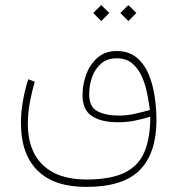

<svg xmlns="http://www.w3.org/2000/svg" viewBox="-20 -525 703 761"><path d="M488.8 -504.9 520.5 -473.6 488.8 -441.4 457 -473.6ZM381.3 -504.9 413.1 -473.6 381.3 -441.4 349.6 -473.6ZM321.8 215.8Q193.8 215.8 128.4 150.6Q63 85.4 63 -37.1Q63 -78.6 70.6 -123Q78.1 -167.5 91.8 -210.9L117.7 -201.2Q106 -160.6 98.1 -118.2Q90.3 -75.7 90.3 -34.2Q90.3 71.8 150.1 129.2Q210 186.5 321.8 186.5Q417.5 186.5 472.9 159.9Q528.3 133.3 552 78.1Q575.7 22.9 575.7 -62.5Q545.4 -53.2 514.9 -46.9Q484.4 -40.5 447.3 -40.5Q380.9 -40.5 344 -65.2Q307.1 -89.8 307.1 -147.9Q307.1 -191.9 322.5 -231.9Q337.9 -272 367.9 -297.4Q397.9 -322.8 441.9 -322.8Q490.2 -322.8 521.2 -297.1Q552.2 -271.5 569.3 -230.2Q586.4 -189 593.3 -141.1Q600.1 -93.3 600.1 -48.8Q600.1 81.1 534.7 148.4Q469.2 215.8 321.8 215.8ZM450.7 -66.9Q483.4 -66.9 514.6 -74Q545.9 -81.1 574.2 -88.9Q570.3 -119.1 563.2 -154.5Q556.2 -189.9 542.2 -221.7Q528.3 -253.4 504.2 -273.7Q480 -293.9 441.9 -293.9Q405.3 -293.9 381.1 -273.2Q356.9 -252.4 345.2 -220Q333.5 -187.5 333.5 -151.4Q333.5 -100.6 366.9 -83.7Q400.4 -66.9 450.7 -66.9Z"/></svg>

Font: Vazirmatn FD Thin
Style: Regular
Weight: 100
Designer: Saber Rastikerdar
Foundry: Saber Rastikerdar
Version: Version 33.003